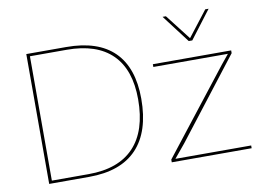

<svg xmlns="http://www.w3.org/2000/svg" viewBox="-77 -843 1310 961"><g transform="rotate(-10 577.5 -362.5)"><path d="M302 -660Q463 -660 545 -579Q627 -498 627 -340Q627 -173 545 -86.5Q463 0 302 0H99V-660ZM302 -14Q454 -14 532.5 -97Q611 -180 611 -340Q611 -491 532.5 -568.5Q454 -646 302 -646H115V-14ZM722 0V-14L1053 -437L1093 -486H1025H714V-500H1112V-486L800 -83L743 -14H825H1128V0ZM1037 -725 929 -583H911L803 -725H820L920 -596L1020 -725Z"/></g></svg>

Font: Work Sans Thin
Style: Regular
Weight: 250
Designer: Wei Huang
Foundry: Wei Huang
Version: Version 2.012